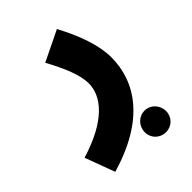

<svg xmlns="http://www.w3.org/2000/svg" viewBox="-232 -492 849 849"><g transform="rotate(-45 192.5 -67.0)"><path d="M16 230C266 157 362 14 362 -141C362 -217 328 -310 280 -399L138 -330C181 -252 210 -181 210 -130C210 -50 144 35 -36 90ZM299 265C336 265 365 236 365 199C365 161 336 130 299 130C261 130 232 161 232 199C232 236 261 265 299 265Z"/></g></svg>

Font: Noto Sans Arabic UI XBd
Style: Regular
Weight: 800
Designer: Monotype Design Team, Nadine Chahine and Nizar Qandah
Foundry: Monotype Imaging Inc.
Version: Version 2.010